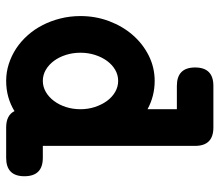

<svg xmlns="http://www.w3.org/2000/svg" viewBox="-66 -622 733 642"><g transform="rotate(90 301.0 -300.5)"><path d="M266.6 -524.9Q205.1 -524.9 205.1 -585.9Q205.1 -647 266.6 -647H405.8Q467.3 -647 467.3 -585.9V-76.7H507.3Q568.8 -76.7 568.8 -15.1Q568.8 45.9 507.3 45.9H405.8Q364.7 45.9 351.1 18.1Q305.7 45.9 250 45.9Q220.7 45.9 193.4 37.1Q166 28.3 141.8 12.5Q117.7 -3.4 97.7 -25.9Q77.6 -48.3 63.5 -75.9Q49.3 -103.5 41.3 -135.5Q33.2 -167.5 33.2 -202.6Q33.2 -253.4 50.3 -298.6Q67.4 -343.8 96.7 -377.4Q126 -411.1 165.5 -430.9Q205.1 -450.7 250 -450.7Q300.8 -450.7 344.7 -426.8V-524.9ZM250 -328.6Q230 -328.6 212.9 -318.6Q195.8 -308.6 183.1 -291.3Q170.4 -273.9 163.1 -251Q155.8 -228 155.8 -202.6Q155.8 -176.8 163.1 -153.8Q170.4 -130.9 183.1 -113.8Q195.8 -96.7 212.9 -86.7Q230 -76.7 250 -76.7Q269.5 -76.7 286.9 -86.7Q304.2 -96.7 317.1 -114Q330.1 -131.3 337.4 -154.1Q344.7 -176.8 344.7 -202.6Q344.7 -228 337.2 -251Q329.6 -273.9 316.9 -291.3Q304.2 -308.6 286.9 -318.6Q269.5 -328.6 250 -328.6Z"/></g></svg>

Font: Erica Type
Style: Bold
Weight: 700
Designer: Peter Wiegel
Foundry: Peter Wiegel
Version: Version 1.000 2010 initial release